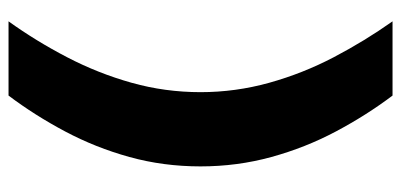

<svg xmlns="http://www.w3.org/2000/svg" viewBox="-265 -575 940 450"><g transform="rotate(-90 205.0 -350.0)"><path d="M206 100Q160 39 122 -32.5Q84 -104 62 -184Q40 -264 40 -350Q40 -437 62 -516.5Q84 -596 122 -667.5Q160 -739 206 -800H380Q334 -736 296 -663Q258 -590 236 -511.5Q214 -433 214 -350Q214 -268 236 -189Q258 -110 296 -37.5Q334 35 380 100Z"/></g></svg>

Font: Figtree Light Black
Style: Regular
Weight: 900
Version: Version 2.000